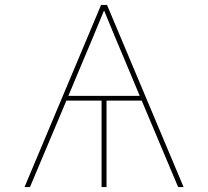

<svg xmlns="http://www.w3.org/2000/svg" viewBox="-20 -755 840 775"><path d="M79 0 388 -735H412L721 0H699L552 -349H410V0H390V-349H248L101 0ZM256 -368H544L493 -490Q469 -546 446 -601.5Q423 -657 400 -713Q377 -657 354 -601.5Q331 -546 307 -490Z"/></svg>

Font: Iosevka Aile Thin
Style: Regular
Weight: 100
Designer: Belleve Invis
Foundry: Belleve Invis
Version: Version 31.1.0; ttfautohint (v1.8.4)